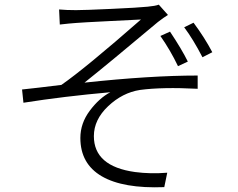

<svg xmlns="http://www.w3.org/2000/svg" viewBox="-20 -764 1017 820"><path d="M232.4 -723.6Q262.7 -720.7 304.7 -720.7Q340.8 -720.7 456.5 -726.1Q572.3 -731.4 610.4 -735.4Q642.6 -738.3 658.2 -744.1L697.3 -700.2Q679.7 -689.5 654.3 -669.9Q447.3 -496.1 340.8 -411.1Q622.1 -441.4 824.2 -441.4V-384.8Q672.9 -392.6 578.1 -379.9Q502.9 -368.2 441.9 -310.5Q380.9 -252.9 380.9 -182.6Q380.9 -53.7 556.6 -29.3Q623 -20.5 694.3 -26.4L681.6 35.2Q505.9 42 414.6 -11.2Q323.2 -64.5 323.2 -174.8Q323.2 -237.3 363.3 -291Q403.3 -344.7 451.2 -370.1Q252.9 -352.5 80.1 -325.2L74.2 -381.8Q131.8 -387.7 242.2 -401.4Q344.7 -472.7 582 -680.7Q560.5 -679.7 444.3 -673.8Q328.1 -668 305.7 -666Q277.3 -664.1 235.4 -659.2ZM665 -610.4 706.1 -628.9Q756.8 -552.7 782.2 -501L740.2 -481.4Q708 -548.8 665 -610.4ZM766.6 -647.5 806.6 -667Q854.5 -602.5 886.7 -541L844.7 -519.5Q804.7 -596.7 766.6 -647.5Z"/></svg>

Font: Min Sans Light
Style: Regular
Weight: 300
Designer: Jinseong-Kim, NotoSansCJK, Nunito
Foundry: Jinseong-Kim
Version: Version 1.400;Glyphs 3.1.2 (3151)